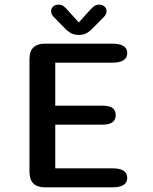

<svg xmlns="http://www.w3.org/2000/svg" viewBox="-20 -807 659 827"><path d="M528 -578.5Q528 -537 463.5 -537H218V-352H419Q451.5 -352 465 -341.5Q478.5 -331 478.5 -311Q478.5 -291.5 465 -280.8Q451.5 -270 419 -270H218V-82H463.5Q528 -82 528 -41Q528 0 463.5 0H174Q107 0 107 -67V-552.5Q107 -619 174 -619H463.5Q528 -619 528 -578.5ZM427.5 -734 389.5 -695.5Q372 -676.5 356.8 -666.5Q341.5 -656.5 319.5 -656.5Q297 -656.5 281.8 -666.5Q266.5 -676.5 249 -695.5L211.5 -734Q200 -746 200 -758.5Q200 -771 209 -779Q218 -787 232 -787Q245 -787 254 -780.2Q263 -773.5 272.5 -762L319.5 -710.5L366 -762Q375.5 -772.5 384.5 -779.8Q393.5 -787 406.5 -787Q421 -787 430 -779Q439 -771 439 -759Q439 -753.5 436.5 -747.2Q434 -741 427.5 -734Z"/></svg>

Font: Sono ExtraLight Monospace Medium
Style: Regular
Weight: 500
Version: Version 2.112